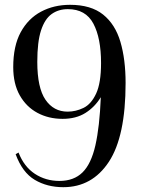

<svg xmlns="http://www.w3.org/2000/svg" viewBox="-20 -764 587 798"><path d="M243 14Q176 14 124.5 -16.5Q73 -47 45 -123L57 -130Q80 -71 125 -41.5Q170 -12 227 -12Q287 -12 323 -47.5Q359 -83 376.5 -160Q394 -237 399 -360Q374 -319 335 -294.5Q296 -270 240 -270Q182 -270 135.5 -295Q89 -320 62 -368Q35 -416 35 -485Q35 -573 66 -630Q97 -687 150.5 -715.5Q204 -744 271 -744Q358 -744 408.5 -703.5Q459 -663 480.5 -590Q502 -517 502 -419Q502 -197 432.5 -91.5Q363 14 243 14ZM261 -300Q295 -300 327 -315.5Q359 -331 379.5 -375Q400 -419 400 -502Q400 -606 368 -666Q336 -726 262 -726Q223 -726 194.5 -705.5Q166 -685 150.5 -637.5Q135 -590 135 -507Q135 -399 169 -349.5Q203 -300 261 -300Z"/></svg>

Font: Literata 72pt
Style: Regular
Weight: 400
Designer: Latin by Veronika Burian and Jose Scaglione. Greek by Irene Vlachou. Cyrillic by Vera Evstafieva.
Foundry: TypeTogether
Version: Version 3.002